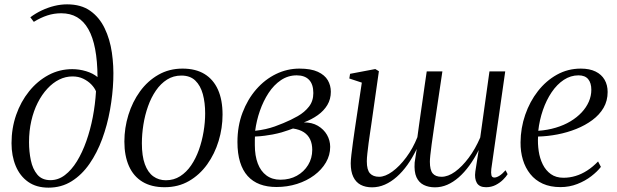

<svg xmlns="http://www.w3.org/2000/svg" viewBox="-20 -851 2839 883"><path d="M203 12Q147 12 109.2 -14.8Q71.5 -41.5 52.2 -88Q33 -134.5 33 -192.5Q33 -261 54.2 -322.2Q75.5 -383.5 113.8 -431Q152 -478.5 202.8 -505.8Q253.5 -533 312.5 -533Q344.5 -533 376 -523.5Q407.5 -514 428.5 -496.5Q428 -570.5 417.5 -625.5Q407 -680.5 386.2 -717Q365.5 -753.5 334.5 -771.8Q303.5 -790 261.5 -790Q228.5 -790 197.8 -780Q167 -770 135.5 -750.5L119.5 -771.5Q144 -790 172.2 -803.2Q200.5 -816.5 230 -823.8Q259.5 -831 288.5 -831Q353 -831 395 -801.2Q437 -771.5 461.2 -721.2Q485.5 -671 494.5 -609.2Q503.5 -547.5 501 -483.5Q498.5 -416 486 -346Q473.5 -276 450 -212Q426.5 -148 391.5 -97.5Q356.5 -47 309.5 -17.5Q262.5 12 203 12ZM212 -22.5Q248 -22.5 278.5 -45.8Q309 -69 333.8 -109.2Q358.5 -149.5 377 -201.8Q395.5 -254 406.8 -312.8Q418 -371.5 421.5 -431Q415 -447 399.8 -462.8Q384.5 -478.5 362.8 -489Q341 -499.5 313.5 -499.5Q281.5 -499.5 252.2 -485Q223 -470.5 197.8 -443.2Q172.5 -416 153.5 -378.5Q134.5 -341 124 -295Q113.5 -249 113.5 -197Q113.5 -154 121.8 -114Q130 -74 151.5 -48.2Q173 -22.5 212 -22.5Z M819.5 -535.5Q880 -535.5 920.8 -510.5Q961.5 -485.5 982.5 -438.5Q1003.5 -391.5 1003.5 -324Q1003.5 -262.5 985.5 -203Q967.5 -143.5 933 -95.2Q898.5 -47 849.2 -18.5Q800 10 737 10Q676.5 10 635.2 -15Q594 -40 573 -87.2Q552 -134.5 552 -200Q552 -262.5 570.5 -322.5Q589 -382.5 624 -430.8Q659 -479 708.5 -507.2Q758 -535.5 819.5 -535.5ZM814 -503.5Q777.5 -503.5 748.2 -485Q719 -466.5 697 -434.5Q675 -402.5 660.8 -362.2Q646.5 -322 639.5 -278Q632.5 -234 632.5 -192Q632.5 -133.5 646.2 -95.8Q660 -58 685 -40Q710 -22 743 -22Q779.5 -22 808.5 -40.5Q837.5 -59 859 -90.5Q880.5 -122 894.8 -162Q909 -202 916.2 -245.2Q923.5 -288.5 923.5 -329.5Q923.5 -379 912.8 -418.2Q902 -457.5 878.2 -480.5Q854.5 -503.5 814 -503.5Z M1251.5 9Q1208.5 9 1175.2 -3.5Q1142 -16 1119 -41.5Q1096 -67 1084 -106Q1072 -145 1072 -198Q1072 -271 1095.2 -332.5Q1118.5 -394 1158.2 -439.8Q1198 -485.5 1249.2 -510.5Q1300.5 -535.5 1357 -535.5Q1410 -535.5 1441.8 -520.8Q1473.5 -506 1487.5 -482Q1501.5 -458 1501.5 -429Q1501.5 -395 1485.5 -368.2Q1469.5 -341.5 1441.5 -321.5Q1413.5 -301.5 1377.5 -288Q1414.5 -288.5 1441.8 -272.5Q1469 -256.5 1483.8 -230.8Q1498.5 -205 1498.5 -175.5Q1498.5 -137.5 1479 -104Q1459.5 -70.5 1425.2 -45Q1391 -19.5 1346.2 -5.2Q1301.5 9 1251.5 9ZM1269.5 -24.5Q1312.5 -24.5 1345.2 -42.8Q1378 -61 1397 -92.2Q1416 -123.5 1416 -162Q1416 -189 1406.5 -209.5Q1397 -230 1377.5 -242.8Q1358 -255.5 1327.5 -260Q1320 -257.5 1306.8 -252.5Q1293.5 -247.5 1275 -242.2Q1256.5 -237 1233.5 -232.5Q1217 -229.5 1197 -226.8Q1177 -224 1152.5 -223Q1152 -214 1152 -206Q1152 -198 1152 -183.5Q1152 -135 1165.5 -99.2Q1179 -63.5 1205.5 -44Q1232 -24.5 1269.5 -24.5ZM1153.5 -249.5Q1180 -252.5 1202 -257.5Q1224 -262.5 1243.8 -269.5Q1263.5 -276.5 1282.5 -284.5Q1318 -299 1349.5 -317Q1381 -335 1401 -360.8Q1421 -386.5 1421 -423Q1421 -463.5 1401.2 -484Q1381.5 -504.5 1344.5 -504.5Q1305 -504.5 1272.2 -482.5Q1239.5 -460.5 1215.2 -423.5Q1191 -386.5 1175.2 -341.2Q1159.5 -296 1153.5 -249.5Z M1687.5 -278Q1685.5 -263.5 1682 -240.8Q1678.5 -218 1675.2 -193Q1672 -168 1669.5 -145.8Q1667 -123.5 1667 -109.5Q1667 -69.5 1681.5 -53.8Q1696 -38 1723.5 -38Q1751.5 -38 1784.5 -62Q1817.5 -86 1848.2 -127.2Q1879 -168.5 1899.5 -220Q1903 -246 1906.8 -273.5Q1910.5 -301 1914.5 -328Q1919.5 -361 1924 -393.8Q1928.5 -426.5 1933.2 -459Q1938 -491.5 1942.5 -522.5H2014.5Q2002 -438 1992.5 -374.2Q1983 -310.5 1976.2 -264.8Q1969.5 -219 1965.2 -187.8Q1961 -156.5 1959 -137Q1957 -117.5 1957 -107Q1957 -69 1970 -53.5Q1983 -38 2010.5 -38Q2040.5 -38 2072.8 -61.2Q2105 -84.5 2135.5 -125.2Q2166 -166 2188.5 -218.5L2231 -522.5H2303.5L2239.5 -74Q2237.5 -56 2240 -45.2Q2242.5 -34.5 2253.5 -34.5Q2263.5 -34.5 2276.5 -42.5Q2289.5 -50.5 2305 -68L2314.5 -50Q2308 -39 2293.8 -24.8Q2279.5 -10.5 2259.5 -0.2Q2239.5 10 2215.5 10Q2184.5 10 2173 -9.8Q2161.5 -29.5 2166 -62L2181.5 -161Q2161.5 -121 2138.2 -89.2Q2115 -57.5 2089.5 -35.2Q2064 -13 2036.8 -1.2Q2009.5 10.5 1980.5 10.5Q1951 10.5 1928.8 -0.5Q1906.5 -11.5 1895.2 -36.2Q1884 -61 1887 -103.5L1896.5 -166Q1877 -125.5 1854 -93.2Q1831 -61 1804.8 -37.8Q1778.5 -14.5 1750 -2Q1721.5 10.5 1691 10.5Q1660.5 10.5 1638.5 -1.2Q1616.5 -13 1604.8 -37.5Q1593 -62 1593 -100Q1593 -113 1596 -139.5Q1599 -166 1603.2 -196.2Q1607.5 -226.5 1611 -251.2Q1614.5 -276 1616 -285L1644 -471L1586.5 -490L1590 -511.5L1706 -533.5L1722.5 -523.5Z M2743.5 -83.5Q2727.5 -62.5 2699.5 -40.8Q2671.5 -19 2635 -4.8Q2598.5 9.5 2557.5 9.5Q2511 9.5 2476.2 -6.2Q2441.5 -22 2418.8 -50.5Q2396 -79 2384.8 -116.2Q2373.5 -153.5 2374 -196.5Q2374.5 -262.5 2395.5 -323.2Q2416.5 -384 2453.8 -431.8Q2491 -479.5 2541.2 -507.5Q2591.5 -535.5 2651 -535.5Q2691.5 -535.5 2719 -522Q2746.5 -508.5 2760.5 -484.2Q2774.5 -460 2774.5 -428Q2774.5 -387.5 2755.8 -355.2Q2737 -323 2704.2 -298.8Q2671.5 -274.5 2630.2 -258Q2589 -241.5 2543.8 -232.8Q2498.5 -224 2454.5 -223Q2452.5 -189.5 2457.5 -156Q2462.5 -122.5 2476.2 -94.8Q2490 -67 2513.5 -50.2Q2537 -33.5 2571.5 -33.5Q2600 -33.5 2627.2 -41.8Q2654.5 -50 2680.5 -66.8Q2706.5 -83.5 2730.5 -108.5ZM2640.5 -504.5Q2604.5 -504.5 2573 -483.8Q2541.5 -463 2517 -426.8Q2492.5 -390.5 2476.8 -344.8Q2461 -299 2455.5 -249.5Q2498.5 -252.5 2536 -263.8Q2573.5 -275 2603.5 -293Q2633.5 -311 2655 -334Q2676.5 -357 2688 -383.5Q2699.5 -410 2699.5 -438Q2699.5 -469.5 2685 -487Q2670.5 -504.5 2640.5 -504.5Z"/></svg>

Font: Merriweather 96pt Light
Style: Italic
Weight: 300
Italic angle: -7.8°
Version: Version 2.101